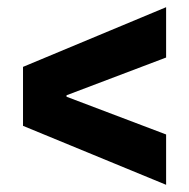

<svg xmlns="http://www.w3.org/2000/svg" viewBox="-20 -599 526 534"><path d="M442 -85 44 -249V-413L442 -579V-439L165 -334V-330L442 -225Z"/></svg>

Font: Bricolage Grotesque 96pt Bricolage Grotesque 48pt Regular
Style: Bold
Weight: 700
Designer: Mathieu Triay
Foundry: Atelier Triay
Version: Version 1.001; ttfautohint (v1.8.4.7-5d5b);gftools[0.9.33.de